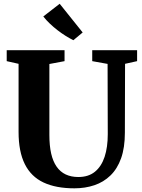

<svg xmlns="http://www.w3.org/2000/svg" viewBox="-20 -1016 774 1044"><path d="M384.5 8Q284 8 216.5 -23.8Q149 -55.5 115 -123.5Q81 -191.5 81 -298.5V-669L16.5 -683.5V-743H331V-683.5L248.5 -668V-282Q248.5 -224 258.2 -181.2Q268 -138.5 287.8 -110Q307.5 -81.5 337.2 -67.5Q367 -53.5 406 -53.5Q461 -53.5 496.2 -82.2Q531.5 -111 548.8 -163.2Q566 -215.5 566 -286.5L565 -668.5L481.5 -683.5V-743H725.5V-683.5L660 -669L659 -294.5Q659 -213 638.5 -155.5Q618 -98 580.5 -61.8Q543 -25.5 493 -8.8Q443 8 384.5 8ZM378.5 -797.5Q358.5 -807.5 336.5 -821.2Q314.5 -835 292.5 -852Q270.5 -869 250.8 -887.8Q231 -906.5 215.5 -926.5L304.5 -995.5L429.5 -839.5L379 -797.5Z"/></svg>

Font: Merriweather 36pt ExtraBold
Style: Regular
Weight: 800
Designer: Eben Sorkin
Foundry: Eben Sorkin
Version: Version 2.100